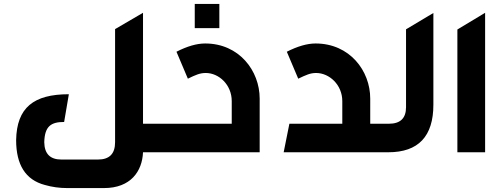

<svg xmlns="http://www.w3.org/2000/svg" viewBox="-20 -774 2546 976"><path d="M321 182H509C644 182 703 97 707 0H816V-145H707V-709L565 -626V-51C565 8 536 37 478 37H292C235 37 206 8 205 -51C207 -133 240 -154 306 -154L330 -295C151 -295 65 -227 62 -62C62 64 110 140 207 166C245 177 283 182 321 182Z M786 0H1300V-273C1300 -414 1196 -553 1023 -553C980 -553 932 -539 877 -511L935 -374C974 -393 996 -403 1026 -403C1093 -403 1158 -343 1158 -260V-145H786ZM970 -631H1095V-754H970Z M1422 0H1945V-145H1862V-273C1862 -414 1758 -553 1584 -553C1542 -553 1493 -539 1438 -511L1496 -374C1536 -393 1557 -403 1587 -403C1654 -403 1720 -343 1720 -260V-145H1451Z M1915 0H1954C2107 0 2183 -81 2183 -242V-708L2044 -625V-229C2044 -173 2015 -145 1957 -145H1915Z M2305 0H2446V-709L2305 -624Z"/></svg>

Font: All Genders v4
Style: Bold
Weight: 700
Designer: Rassam Alawdi
Foundry: Rassam Art
Version: Version 3.100;FEAKit 1.0